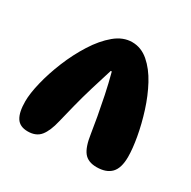

<svg xmlns="http://www.w3.org/2000/svg" viewBox="-110 -911 659 662"><g transform="rotate(30 220.0 -580.5)"><path d="M78 -357Q46 -357 32.5 -378.5Q19 -400 19 -443Q19 -474 30 -519.5Q41 -565 61 -614Q81 -663 108.5 -706.5Q136 -750 168.5 -777Q201 -804 237 -804Q273 -804 302.5 -778.5Q332 -753 354 -712Q376 -671 391 -623.5Q406 -576 414 -531Q422 -486 422 -454Q422 -409 402.5 -389Q383 -369 345 -369Q311 -369 294.5 -389.5Q278 -410 271 -459Q267 -486 260.5 -522Q254 -558 245.5 -599Q237 -640 226 -681H222Q209 -640 196 -597Q183 -554 173 -514.5Q163 -475 155 -442Q145 -399 128 -378Q111 -357 78 -357Z"/></g></svg>

Font: DynaPuff SemiBold
Style: Regular
Weight: 600
Designer: Toshi Omagari, Jennifer Daniel
Foundry: Google Fonts
Version: Version 2.000